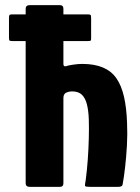

<svg xmlns="http://www.w3.org/2000/svg" viewBox="-20 -728 544 748"><path d="M80 -14Q80 -184 80 -354Q80 -524 80 -694Q80 -708 96 -708Q125 -708 154.5 -708Q184 -708 213 -708Q227 -708 227 -694Q227 -641 227 -587Q227 -533 227 -480Q227 -471 231.5 -470Q236 -469 240 -471Q245 -473 264.5 -476Q284 -479 300 -479Q348 -479 381 -465Q414 -451 433.5 -423Q453 -395 463 -351.5Q473 -308 475 -249Q477 -206 474.5 -161.5Q472 -117 467.5 -77.5Q463 -38 458 -11Q457 -4 452 -2Q447 0 439 0Q412 0 385 0Q358 0 331 0Q313 0 311.5 -3.5Q310 -7 314 -27Q319 -65 322 -107Q325 -149 326 -190Q327 -229 326 -262Q325 -295 319 -320Q313 -345 299.5 -358.5Q286 -372 260 -372Q255 -372 250 -371Q245 -370 240 -368Q234 -366 230.5 -360.5Q227 -355 227 -347V-14Q227 0 213 0H96Q80 0 80 -14ZM28 -568Q18 -568 16.5 -571Q15 -574 15 -582V-657Q15 -667 17 -669.5Q19 -672 29 -672H321Q330 -672 332.5 -670Q335 -668 335 -658V-578Q335 -571 333 -569.5Q331 -568 320 -568Z"/></svg>

Font: Glory ExtraBold
Style: Regular
Weight: 800
Designer: Robert Leuschke
Foundry: Robert Leuschke
Version: Version 1.011